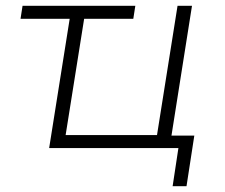

<svg xmlns="http://www.w3.org/2000/svg" viewBox="-20 -512 777 664"><path d="M577 132 597 0H150L221 -447H51L58 -492H448L441 -447H271L207 -45H523L594 -492H644L573 -43H652L625 132Z"/></svg>

Font: Nunito Sans 7pt ExtraLight
Style: Italic
Weight: 250
Italic angle: -9°
Designer: Vernon Adams
Foundry: Vernon Adams
Version: Version 3.101;gftools[0.9.27]